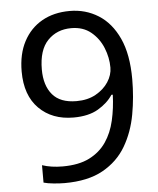

<svg xmlns="http://www.w3.org/2000/svg" viewBox="-53 -769 677 824"><g transform="rotate(-5 286.0 -357.0)"><path d="M520 -409Q520 -332 506.5 -257.5Q493 -183 457.5 -122.5Q422 -62 357.5 -26Q293 10 192 10Q172 10 145.5 7.5Q119 5 102 0V-75Q141 -62 190 -62Q260 -62 305.5 -85Q351 -108 378 -147.5Q405 -187 417 -239.5Q429 -292 431 -350H425Q403 -316 361.5 -291.5Q320 -267 255 -267Q163 -267 106.5 -323.5Q50 -380 50 -483Q50 -558 78.5 -612Q107 -666 158 -695Q209 -724 278 -724Q346 -724 401 -689.5Q456 -655 488 -585.5Q520 -516 520 -409ZM278 -650Q216 -650 176.5 -609Q137 -568 137 -484Q137 -415 170.5 -375.5Q204 -336 274 -336Q322 -336 357 -355.5Q392 -375 411.5 -405Q431 -435 431 -467Q431 -510 414 -552Q397 -594 363 -622Q329 -650 278 -650Z"/></g></svg>

Font: Noto Sans Batak
Style: Regular
Weight: 400
Designer: Monotype Design Team
Foundry: Monotype Imaging Inc.
Version: Version 2.002; ttfautohint (v1.8.4.7-5d5b)